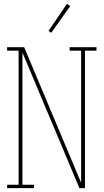

<svg xmlns="http://www.w3.org/2000/svg" viewBox="-20 -981 540 1001"><path d="M17 0V-18H77V-717H17V-735H106L403 -28V-717H343V-735H483V-717H423V0H394L97 -707V-18H157V0ZM247 -810 233 -820 329 -961 346 -949Z"/></svg>

Font: Iosevka Curly Slab Thin
Style: Regular
Weight: 100
Monospace: yes
Designer: Belleve Invis
Foundry: Belleve Invis
Version: Version 22.1.2; ttfautohint (v1.8.4)